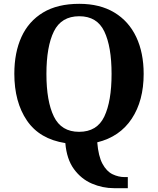

<svg xmlns="http://www.w3.org/2000/svg" viewBox="-20 -745 827 1005"><path d="M577 240Q517 240 461 216Q405 192 367 140Q329 88 322 4Q187 -17 121 -114Q55 -211 55 -359Q55 -470 92.5 -552Q130 -634 205.5 -679.5Q281 -725 395 -725Q503 -725 578.5 -679.5Q654 -634 693 -551.5Q732 -469 732 -358Q732 -218 669.5 -123.5Q607 -29 489 0Q495 73 516.5 112.5Q538 152 569 167Q600 182 633 182H649V240ZM394 -55Q488 -55 526 -135Q564 -215 564 -358Q564 -501 526 -580.5Q488 -660 395 -660Q301 -660 262 -580.5Q223 -501 223 -358Q223 -215 262 -135Q301 -55 394 -55Z"/></svg>

Font: Noto Serif Yezidi
Style: Bold
Weight: 700
Designer: Dalton Maag Ltd
Foundry: Dalton Maag Ltd
Version: Version 1.001; ttfautohint (v1.8.4.7-5d5b)